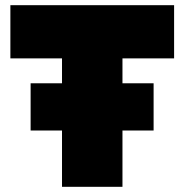

<svg xmlns="http://www.w3.org/2000/svg" viewBox="-20 -720 711 740"><path d="M98 -217V-399H219V-495H20V-700H651V-495H452V-399H572V-217H452V0H219V-217Z"/></svg>

Font: Georama ExtraCondensed Thin Black
Style: Regular
Weight: 900
Version: Version 1.001